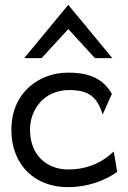

<svg xmlns="http://www.w3.org/2000/svg" viewBox="-20 -762 529 793"><path d="M80 -522H152L262 -642L372 -522H444L262 -742ZM404 -289 442 -374C400 -450 325 -462 262 -462C227 -462 196 -456 167 -444C87 -411 27 -338 27 -226C27 -192 32 -160 43 -131C74 -48 149 11 262 11C343 11 415 -17 464 -52L450 -136L426 -116C385 -84 330 -62 262 -62C239 -62 217 -66 197 -74C142 -96 104 -149 104 -226C104 -249 108 -271 116 -291C139 -347 189 -390 267 -390C341 -390 381 -366 404 -289Z"/></svg>

Font: Charger
Style: Regular
Weight: 400
Designer: Jasper
Foundry: Cannot Into Space Fonts
Version: Version 0.98